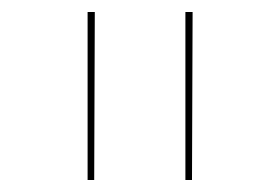

<svg xmlns="http://www.w3.org/2000/svg" viewBox="-20 -678 467 320"><path d="M126 -658H138L137 -378H126ZM289 -658H301L300 -378H289Z"/></svg>

Font: Ysabeau SC Hairline
Style: Regular
Weight: 100
Designer: Christian Thalmann (Catharsis Fonts)
Version: Version 0.003